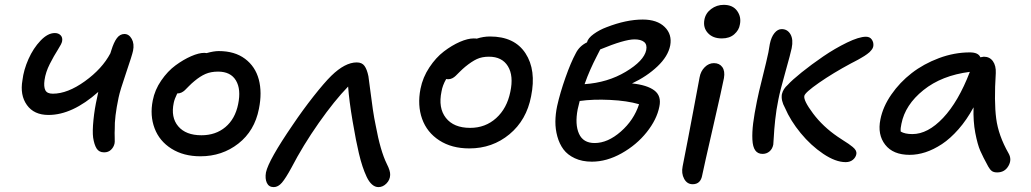

<svg xmlns="http://www.w3.org/2000/svg" viewBox="-20 -680 4217 785"><path d="M178.2 -210Q119.1 -210 90.1 -250.5Q61 -291 71.8 -352.1Q76.7 -394 96.4 -438.5Q116.2 -482.9 145.8 -513.9Q175.3 -544.9 204.1 -544.9Q219.2 -544.9 228 -535.6Q236.8 -526.4 233.9 -511.2Q232.4 -501.5 216.6 -476.8Q200.7 -452.1 183.6 -418.5Q166.5 -384.8 162.1 -353Q158.2 -325.7 165.3 -311.3Q172.4 -296.9 195.8 -296.9Q256.3 -296.9 327.1 -347.9Q397.9 -398.9 431.2 -461.9Q432.6 -465.3 435.1 -474.1Q445.3 -507.3 458 -524.2Q470.7 -541 488.8 -541Q507.3 -541 518.6 -521Q529.8 -501 523.9 -472.2Q520 -453.6 495.4 -381.6Q470.7 -309.6 464.8 -280.8Q447.8 -200.2 449.2 -151.9Q448.2 -138.7 449 -117.2Q449.7 -95.7 448.2 -92.8Q444.8 -78.1 433.8 -67.6Q422.9 -57.1 405.8 -57.1Q384.8 -57.1 375 -72.8Q365.2 -88.4 360.8 -117.2Q357.4 -143.1 362.1 -189.5Q366.7 -235.8 377 -280.8Q378.4 -290 381.8 -304.2Q275.9 -210 178.2 -210Z M799.3 -41Q730.5 -41 681.2 -72Q631.8 -103 612.1 -155.3Q592.3 -207.5 604.5 -269Q612.8 -312.5 639.2 -350.8Q665.5 -389.2 697.8 -412.8Q730 -436.5 761.5 -450.2Q793 -463.9 815.4 -463.9Q816.9 -463.9 820.1 -463.4Q823.2 -462.9 824.7 -462.9Q854 -471.2 874.5 -471.2Q939.5 -471.2 981.7 -439.7Q1023.9 -408.2 1038.1 -355Q1052.2 -301.8 1038.6 -234.9Q1021 -145 954.6 -93Q888.2 -41 799.3 -41ZM690.4 -259.8Q677.7 -200.2 708.7 -163.6Q739.7 -127 803.7 -127Q861.8 -127 901.6 -160.4Q941.4 -193.8 953.6 -253.9Q966.3 -314.9 944.6 -351.1Q922.9 -387.2 871.6 -387.2Q842.3 -387.2 820.3 -377.7Q798.3 -368.2 774.4 -348.1Q763.7 -339.4 752.4 -327.9Q741.2 -316.4 735.6 -311Q730 -305.7 722.2 -301.8Q714.4 -297.9 704.6 -297.9Q693.4 -274.9 690.4 -259.8Z M1099.1 85Q1079.1 85 1071 67.6Q1063 50.3 1067.4 24.9Q1078.1 -25.4 1177.2 -169.9Q1217.3 -229.5 1261.7 -285.9Q1306.2 -342.3 1334.5 -370.1Q1390.6 -424.8 1438.5 -424.8Q1460 -424.8 1470.2 -410.6Q1480.5 -396.5 1486.3 -368.2Q1488.8 -352.5 1493.9 -310.8Q1499 -269 1504.4 -232.7Q1509.8 -196.3 1516.1 -167Q1535.2 -63 1561.5 -9.8Q1576.2 19 1575.2 35.2Q1574.7 55.2 1560.1 70.1Q1545.4 85 1527.3 85Q1513.2 85 1501 74.2Q1488.8 63.5 1479.2 43.2Q1469.7 22.9 1462.2 0.2Q1454.6 -22.5 1447.3 -53.2Q1436 -100.1 1421.6 -184.8Q1407.2 -269.5 1403.3 -326.2Q1347.7 -269 1283.2 -177.2Q1218.8 -85.4 1171.4 5.9Q1148.4 48.3 1132.8 66.7Q1117.2 85 1099.1 85Z M1898.9 -73.2Q1826.7 -73.2 1776.1 -106Q1725.6 -138.7 1705.8 -194.1Q1686 -249.5 1699.2 -316.9Q1708.5 -363.8 1735.4 -404.3Q1762.2 -444.8 1794.9 -469.7Q1827.6 -494.6 1860.1 -508.8Q1892.6 -522.9 1917 -522.9Q1925.3 -522.9 1929.2 -522Q1956.1 -530.8 1983.4 -530.8Q2083.5 -530.8 2128.4 -462.2Q2173.3 -393.6 2151.4 -286.1Q2132.8 -189 2063 -131.1Q1993.2 -73.2 1898.9 -73.2ZM1785.2 -306.2Q1771 -238.8 1803 -198Q1835 -157.2 1902.3 -157.2Q1964.4 -157.2 2008.5 -197Q2052.7 -236.8 2066.4 -304.2Q2080.6 -370.1 2056.6 -409.2Q2032.7 -448.2 1979 -448.2Q1950.7 -448.2 1929.7 -438.5Q1908.7 -428.7 1882.3 -407.2Q1871.1 -397.9 1859.9 -386.7Q1848.6 -375.5 1843 -369.9Q1837.4 -364.3 1829.3 -360.1Q1821.3 -356 1812 -356Q1807.1 -356 1804.2 -356.9Q1789.1 -330.6 1785.2 -306.2Z M2399.9 -19Q2359.9 -19 2330.1 -33Q2300.3 -46.9 2283.7 -69.3Q2267.1 -91.8 2258.8 -121.8Q2250.5 -151.9 2250.7 -182.9Q2251 -213.9 2257.8 -246.1Q2270 -300.8 2292 -363Q2314 -425.3 2334 -461.9Q2348.6 -491.7 2379.9 -506.8Q2383.8 -523.9 2407.5 -541Q2431.2 -558.1 2460 -568.8Q2540.5 -600.1 2607.9 -600.1Q2666.5 -600.1 2697.5 -569.8Q2728.5 -539.6 2720.2 -494.1Q2711.4 -449.7 2668.2 -408.7Q2625 -367.7 2564 -338.9Q2626 -332.5 2655.5 -310.1Q2685.1 -287.6 2675.8 -244.1Q2665.5 -191.4 2624 -139.4Q2582.5 -87.4 2521.5 -53.2Q2460.4 -19 2399.9 -19ZM2574.2 -519Q2533.2 -519 2434.1 -478Q2432.6 -474.6 2419.2 -448.7Q2405.8 -422.9 2393.6 -395.3Q2381.3 -367.7 2370.1 -335.9Q2464.4 -342.3 2538.6 -386.7Q2612.8 -431.2 2622.1 -475.1Q2626.5 -498 2613.3 -508.5Q2600.1 -519 2574.2 -519ZM2341.8 -232.9Q2330.1 -171.4 2347.2 -133.3Q2364.3 -95.2 2411.1 -95.2Q2464.8 -95.2 2518.3 -142.1Q2571.8 -189 2592.8 -253.9Q2544.4 -268.1 2474.4 -271.5Q2404.3 -274.9 2350.1 -267.1Q2342.8 -238.8 2341.8 -232.9Z M2931.2 -522.9Q2894.5 -522.9 2874.3 -544.9Q2854 -566.9 2859.9 -599.1Q2864.7 -626 2887.5 -643.1Q2910.2 -660.2 2939 -660.2Q2976.1 -660.2 2993.9 -635.3Q3011.7 -610.4 3004.9 -579.1Q3001.5 -557.1 2982.2 -540Q2962.9 -522.9 2931.2 -522.9ZM2812 73.2Q2789.1 73.2 2777.1 51Q2765.1 28.8 2771 0Q2793.9 -115.7 2814 -223.6Q2834 -331.5 2840.3 -363.8Q2844.7 -388.7 2861.3 -405.3Q2877.9 -421.9 2898.9 -421.9Q2921.4 -421.9 2933.1 -405.8Q2944.8 -389.6 2939.9 -360.8Q2932.6 -322.8 2895.5 -161.4Q2858.4 0 2851.1 36.1Q2844.7 73.2 2812 73.2Z M3097.7 -50.8Q3078.1 -50.8 3067.9 -65.2Q3057.6 -79.6 3056.2 -109.1Q3054.7 -138.7 3059.3 -176Q3064 -213.4 3074.7 -266.1Q3080.6 -296.9 3097.7 -364.7Q3114.7 -432.6 3121.6 -465.8Q3126.5 -494.1 3127.4 -500Q3133.3 -528.8 3146.5 -544.9Q3159.7 -561 3175.8 -561Q3199.7 -561 3211.9 -539.8Q3224.1 -518.6 3216.8 -482.9Q3212.4 -461.4 3190.7 -384.3Q3168.9 -307.1 3162.6 -273.9Q3153.8 -231.4 3149.4 -189.7Q3145 -147.9 3143.8 -121.3Q3142.6 -94.7 3141.6 -88.9Q3138.2 -71.3 3126.2 -61Q3114.3 -50.8 3097.7 -50.8ZM3437.5 -17.1Q3396.5 -17.1 3345.9 -51Q3295.4 -85 3253.7 -135.7Q3211.9 -186.5 3189.5 -238.8Q3172.4 -269.5 3176.8 -294.9Q3182.1 -316.9 3200.7 -333Q3217.8 -352.1 3257.8 -384.3Q3297.9 -416.5 3345.7 -449.2Q3393.6 -481.9 3442.9 -505.9Q3492.2 -529.8 3520.5 -529.8Q3536.6 -529.8 3544.4 -518.3Q3552.2 -506.8 3550.8 -493.2Q3550.3 -488.3 3548.3 -483.9Q3546.4 -479.5 3542.5 -474.9Q3538.6 -470.2 3535.2 -466.8Q3531.7 -463.4 3525.1 -458.7Q3518.6 -454.1 3514.2 -451.2Q3509.8 -448.2 3501.2 -443.4Q3492.7 -438.5 3488.3 -436Q3483.9 -433.6 3473.6 -428.2Q3463.4 -422.9 3459.5 -420.9Q3385.7 -381.3 3328.6 -341.6Q3271.5 -301.8 3268.6 -288.1Q3264.2 -269.5 3304.4 -215.8Q3344.7 -162.1 3404.8 -121.1Q3413.1 -115.2 3427 -106.4Q3440.9 -97.7 3449.2 -92Q3457.5 -86.4 3466.3 -79.1Q3475.1 -71.8 3478.8 -64.9Q3482.4 -58.1 3481.4 -50.8Q3479 -36.6 3467.3 -26.9Q3455.6 -17.1 3437.5 -17.1Z M3699.2 -46.9Q3631.3 -46.9 3599.1 -88.4Q3566.9 -129.9 3579.6 -191.9Q3589.8 -243.7 3624.3 -293.5Q3658.7 -343.3 3707.5 -381.1Q3756.3 -418.9 3819.1 -442.4Q3881.8 -465.8 3945.3 -465.8Q3980 -465.8 3988.3 -445.8Q4000.5 -448.2 4002.4 -448.2Q4026.4 -448.2 4039.6 -429.7Q4052.7 -411.1 4051.3 -380.9Q4043.9 -264.6 4053 -195.3Q4062 -126 4103.5 -53.2Q4118.2 -27.8 4103 -1.5Q4087.9 24.9 4057.1 24.9Q4042.5 24.9 4034.9 19Q4027.3 13.2 4020.5 1Q3999 -38.1 3987.8 -63.7Q3976.6 -89.4 3967.5 -136.7Q3958.5 -184.1 3960.4 -241.2Q3932.6 -189.9 3898.9 -151.6Q3865.2 -113.3 3831.1 -90.8Q3796.9 -68.4 3763.9 -57.6Q3731 -46.9 3699.2 -46.9ZM3665.5 -173.8Q3661.1 -155.3 3662.6 -142.1Q3679.7 -131.8 3710.4 -131.8Q3773.4 -131.8 3835.9 -198Q3898.4 -264.2 3945.3 -386.2Q3830.1 -371.6 3755.4 -311.5Q3680.7 -251.5 3665.5 -173.8Z"/></svg>

Font: Shantell Sans Irregular Bouncy
Style: Italic
Weight: 400
Italic angle: -11.31°
Designer: Stephen Nixon, Anya Danilova, Shantell Martin
Foundry: Arrow Type
Version: Version 1.006;[9816181b4]